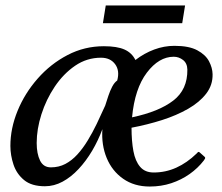

<svg xmlns="http://www.w3.org/2000/svg" viewBox="-20 -661 804 695"><path d="M142.6 13.2Q94.2 13.2 67.1 -9.3Q40 -31.7 28.8 -65.4Q17.6 -99.1 17.6 -132.8Q17.6 -196.3 43.7 -260Q69.8 -323.7 116.5 -376.7Q163.1 -429.7 224.4 -461.7Q285.6 -493.7 356 -493.7Q403.8 -493.7 430.7 -481.7Q457.5 -469.7 470.2 -443.8Q502 -468.3 538.1 -481.7Q574.2 -495.1 611.3 -495.1Q664.1 -495.1 694.1 -479Q724.1 -462.9 736.6 -439.2Q749 -415.5 749.5 -392.6Q750.5 -353.5 726.6 -322.3Q702.6 -291 660.9 -267.1Q619.1 -243.2 566.2 -226.3Q513.2 -209.5 456.1 -198.7Q456.1 -150.4 462.9 -114Q469.7 -77.6 487.3 -57.1Q504.9 -36.6 536.1 -36.6Q579.6 -36.6 618.4 -54.2Q657.2 -71.8 691.4 -105Q693.8 -107.9 696.3 -110.1Q698.7 -112.3 702.1 -109.9L720.2 -93.8Q722.7 -91.8 722.7 -89.4Q722.7 -86.9 720.7 -84.7Q718.8 -82.5 717.8 -80.1Q696.3 -52.2 666.3 -31Q636.2 -9.8 599.9 2.2Q563.5 14.2 522 14.2Q465.8 14.2 425.8 -13.9Q385.7 -42 366.2 -89.1Q346.7 -136.2 350.6 -193.4Q335.4 -152.3 313.5 -115.2Q291.5 -78.1 264.4 -49.1Q237.3 -20 206.5 -3.4Q175.8 13.2 142.6 13.2ZM458 -236.3Q555.2 -256.8 607.2 -296.9Q659.2 -336.9 658.2 -409.2Q657.7 -432.1 642.6 -443.8Q627.4 -455.6 608.9 -455.6Q555.2 -455.6 511.5 -397.9Q467.8 -340.3 458 -236.3ZM164.1 -55.2Q192.9 -55.2 216.6 -67.6Q240.2 -80.1 260 -101.8Q279.8 -123.5 297.1 -151.9Q314.5 -180.2 330.1 -212.6Q345.7 -245.1 360.8 -278.8Q366.2 -295.9 372.3 -314.2Q378.4 -332.5 386.2 -347.4Q394 -362.3 404.3 -369.6Q414.1 -405.3 396.7 -428.7Q379.4 -452.1 345.7 -452.1Q294.4 -452.1 252 -423.1Q209.5 -394 178.2 -347.4Q147 -300.8 129.9 -247.1Q112.8 -193.4 112.8 -143.6Q112.8 -104.5 125 -79.8Q137.2 -55.2 164.1 -55.2ZM352.5 -577.1 362.8 -641.1H649.9L639.6 -577.1Z"/></svg>

Font: Gelasio
Style: Italic
Weight: 400
Italic angle: -8.5°
Designer: Eben Sorkin
Foundry: Eben Sorkin
Version: Version 1.008